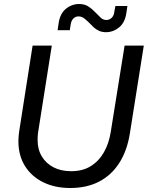

<svg xmlns="http://www.w3.org/2000/svg" viewBox="-20 -928 741 960"><path d="M331 12Q254 12 195.5 -17Q137 -46 104.5 -98.5Q72 -151 72 -222Q72 -234 73 -246.5Q74 -259 76 -272L143 -700H239L170 -263Q169 -255 168.5 -246Q168 -237 168 -228Q168 -181 189 -146Q210 -111 247.5 -91.5Q285 -72 336 -72Q393 -72 433.5 -97Q474 -122 499.5 -166.5Q525 -211 534 -270L603 -700H699L629 -259Q615 -173 576 -112.5Q537 -52 475.5 -20Q414 12 331 12ZM510 -767Q490 -767 475 -774Q460 -781 449.5 -790.5Q439 -800 430 -810Q416 -824 402.5 -835Q389 -846 372 -846Q358 -846 347 -835.5Q336 -825 333 -803L329 -777H268L273 -811Q280 -860 309.5 -884Q339 -908 376 -908Q403 -908 422 -895.5Q441 -883 454 -869Q469 -854 482 -841Q495 -828 512 -828Q527 -828 538.5 -839Q550 -850 552 -872L557 -898H617L612 -864Q605 -815 575.5 -791Q546 -767 510 -767Z"/></svg>

Font: MuseoModerno
Style: Italic
Weight: 400
Italic angle: -9°
Designer: Pablo Cosgaya, Héctor Gatti, Marcela Romero, and the Authors of The MuseoModerno Project.
Foundry: Omnibus-Type Team
Version: Version 1.003